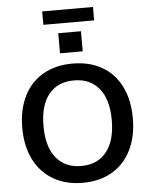

<svg xmlns="http://www.w3.org/2000/svg" viewBox="-66 -1108 919 1171"><g transform="rotate(-5 393.0 -522.5)"><path d="M54 -357Q54 -468 95 -550.5Q136 -633 212.5 -677Q289 -721 393 -721Q497 -721 573.5 -677Q650 -633 690.5 -550.5Q731 -468 731 -357Q731 -245 690 -162.5Q649 -80 573 -35.5Q497 9 393 9Q290 9 213.5 -35.5Q137 -80 95.5 -162.5Q54 -245 54 -357ZM602 -357Q602 -483 547 -550.5Q492 -618 393 -618Q294 -618 239 -551Q184 -484 184 -357Q184 -230 239 -162Q294 -94 393 -94Q492 -94 547 -162Q602 -230 602 -357ZM462 -913V-790H323V-913ZM237 -1054H548V-972H237Z"/></g></svg>

Font: Muli
Style: Bold
Weight: 700
Designer: Vernon Adams
Foundry: Vernon Adams
Version: Version 2.001